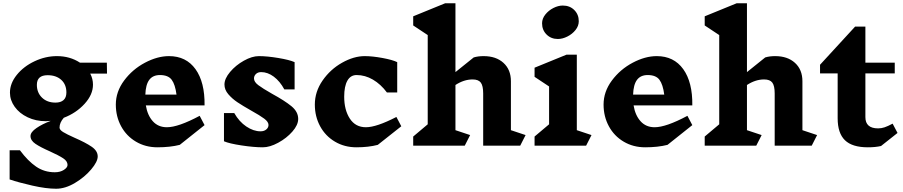

<svg xmlns="http://www.w3.org/2000/svg" viewBox="-20 -893 5534 1177"><path d="M533 -442Q550 -410 550 -374Q550 -313 498.5 -256.5Q447 -200 371 -171Q345 -141 345 -111Q345 -97 367 -83.5Q389 -70 436 -49Q505 -19 542 6.5Q579 32 579 66Q579 98 539 145.5Q499 193 439.5 228.5Q380 264 324 264Q263 264 179 245Q95 226 39 207V28H102Q151 94 201.5 128.5Q252 163 316 163Q349 163 371.5 148.5Q394 134 394 118Q394 95 367.5 77.5Q341 60 286 35Q227 9 197 -11.5Q167 -32 167 -59Q167 -83 203.5 -108Q240 -133 291 -152Q271 -150 261 -150Q200 -150 149.5 -174Q99 -198 70 -238.5Q41 -279 41 -325Q41 -382 83 -434Q125 -486 192 -517.5Q259 -549 329 -549Q409 -549 470 -509H635L636 -442ZM387 -326Q387 -375 355.5 -403.5Q324 -432 272 -432Q206 -432 206 -373Q206 -325 237.5 -294.5Q269 -264 320 -264Q352 -264 369.5 -279.5Q387 -295 387 -326Z M1234 -247H874Q884 -186 917 -149.5Q950 -113 1003 -113Q1073 -113 1204 -183L1234 -126L1082 -5Q1023 10 945 10Q872 10 813.5 -24.5Q755 -59 722.5 -119Q690 -179 690 -252Q690 -331 741 -399.5Q792 -468 868.5 -508.5Q945 -549 1016 -549Q1121 -549 1178.5 -469Q1236 -389 1234 -247ZM871 -313H1062Q1054 -375 1032.5 -404Q1011 -433 960 -433H961Q917 -433 895 -403.5Q873 -374 871 -313Z M1520 -215Q1467 -245 1435 -266.5Q1403 -288 1379.5 -315.5Q1356 -343 1356 -375Q1356 -411 1390.5 -452Q1425 -493 1475 -521Q1525 -549 1567 -549Q1618 -549 1686.5 -537.5Q1755 -526 1786 -512V-345H1723Q1696 -395 1658.5 -423Q1621 -451 1581 -451Q1561 -451 1549 -439.5Q1537 -428 1537 -412Q1537 -391 1563.5 -371Q1590 -351 1648 -318Q1725 -276 1766.5 -242Q1808 -208 1808 -164Q1808 -127 1772.5 -86.5Q1737 -46 1685.5 -18Q1634 10 1591 10Q1536 10 1460.5 -1.5Q1385 -13 1353 -27V-200H1416Q1446 -147 1490 -117.5Q1534 -88 1577 -88Q1599 -88 1612.5 -99.5Q1626 -111 1626 -127Q1626 -146 1600 -165.5Q1574 -185 1520 -215Z M2415 -512V-326H2352Q2314 -377 2266 -405Q2218 -433 2166 -433Q2129 -433 2109.5 -398.5Q2090 -364 2090 -300Q2090 -219 2124.5 -166Q2159 -113 2223 -113Q2288 -113 2410 -176L2440 -119L2296 -5Q2239 10 2165 10Q2092 10 2033.5 -24.5Q1975 -59 1942.5 -119Q1910 -179 1910 -252Q1910 -331 1957.5 -399.5Q2005 -468 2077 -508.5Q2149 -549 2216 -549Q2263 -549 2325 -537.5Q2387 -526 2415 -512Z M3169 0H2942V-320Q2942 -367 2927.5 -386.5Q2913 -406 2877 -406Q2824 -406 2772 -372V-95L2862 -65L2829 0H2513V-56L2602 -131V-678L2513 -737V-793L2709 -873H2772V-451L2884 -541Q2911 -549 2945 -549Q3021 -549 3066.5 -507.5Q3112 -466 3112 -395V-95L3202 -65Z M3573 0H3257V-56L3346 -131V-363L3257 -422V-478L3453 -558H3516V-95L3606 -65ZM3528 -763Q3528 -734 3508 -709Q3488 -684 3458 -669Q3428 -654 3400 -654Q3358 -654 3330.5 -681.5Q3303 -709 3303 -750Q3303 -779 3323 -804Q3343 -829 3372.5 -844Q3402 -859 3430 -859Q3473 -859 3500.5 -831.5Q3528 -804 3528 -763Z M4224 -247H3864Q3874 -186 3907 -149.5Q3940 -113 3993 -113Q4063 -113 4194 -183L4224 -126L4072 -5Q4013 10 3935 10Q3862 10 3803.5 -24.5Q3745 -59 3712.5 -119Q3680 -179 3680 -252Q3680 -331 3731 -399.5Q3782 -468 3858.5 -508.5Q3935 -549 4006 -549Q4111 -549 4168.5 -469Q4226 -389 4224 -247ZM3861 -313H4052Q4044 -375 4022.5 -404Q4001 -433 3950 -433H3951Q3907 -433 3885 -403.5Q3863 -374 3861 -313Z M4956 0H4729V-320Q4729 -367 4714.5 -386.5Q4700 -406 4664 -406Q4611 -406 4559 -372V-95L4649 -65L4616 0H4300V-56L4389 -131V-678L4300 -737V-793L4496 -873H4559V-451L4671 -541Q4698 -549 4732 -549Q4808 -549 4853.5 -507.5Q4899 -466 4899 -395V-95L4989 -65Z M5381 2Q5347 10 5300 10Q5204 10 5159.5 -33.5Q5115 -77 5115 -168V-443H5007V-496L5222 -730H5285V-509H5465V-443H5285V-175Q5285 -106 5363 -106Q5383 -106 5402.5 -112.5Q5422 -119 5452 -135L5482 -78Z"/></svg>

Font: Inknut Antiqua
Style: Bold
Weight: 700
Designer: Claus Eggers Sørensen
Foundry: Claus Eggers Sørensen
Version: Version 1.003; ttfautohint (v1.8.2) -l 8 -r 50 -G 200 -x 14 